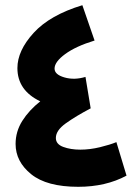

<svg xmlns="http://www.w3.org/2000/svg" viewBox="-20 -713 520 739"><path d="M428 -166Q404 -156 365 -146.5Q326 -137 289 -137Q252 -137 223.5 -147.5Q195 -158 195 -182Q195 -211 233.5 -238.5Q272 -266 329 -296L309 -417Q266 -404 228 -415Q190 -426 190 -449Q190 -475 231 -505Q272 -535 344 -557L297 -693Q172 -655 109.5 -586.5Q47 -518 47 -451Q47 -365 135 -323Q92 -289 66 -248Q40 -207 40 -159Q40 -91 100 -42.5Q160 6 281 6Q387 6 467 -37Z"/></svg>

Font: Noto Sans Arabic SemiCondensed Extra
Style: Regular
Weight: 800
Width: 4
Designer: Nadine Chahine - Monotype Design Team
Foundry: Monotype Imaging Inc.
Version: Version 1.902